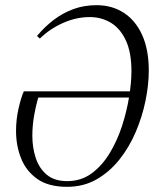

<svg xmlns="http://www.w3.org/2000/svg" viewBox="-20 -706 606 742"><path d="M239 16Q167 16 124 -14.5Q81 -45 61.5 -94Q42 -143 42 -200Q42 -244 51.5 -286Q61 -328 72 -353H498L493 -329H128Q118 -296 111.5 -257.5Q105 -219 105 -181Q105 -136 118 -96Q131 -56 160.5 -31Q190 -6 240 -6Q293 -6 333.5 -35.5Q374 -65 403.5 -113.5Q433 -162 451.5 -219Q470 -276 479 -332Q488 -388 488 -431Q488 -503 466.5 -549.5Q445 -596 408.5 -618Q372 -640 327 -640Q275 -640 224 -617.5Q173 -595 134 -557L123 -567Q153 -603 188 -629.5Q223 -656 264 -671Q305 -686 353 -686Q413 -686 458.5 -656.5Q504 -627 529.5 -570.5Q555 -514 555 -433Q555 -379 542.5 -317.5Q530 -256 505 -197Q480 -138 442 -90Q404 -42 353.5 -13Q303 16 239 16Z"/></svg>

Font: Source Serif 4 60pt
Style: Italic
Weight: 400
Italic angle: -12°
Version: Version 4.004;hotconv 1.0.116;makeotfexe 2.5.65601